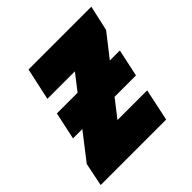

<svg xmlns="http://www.w3.org/2000/svg" viewBox="-182 -676 800 800"><g transform="rotate(-45 218.0 -276.5)"><path d="M-31 0H355L385 -142H210L270 -219H396L422 -340H363L442 -441L467 -553H97L66 -411H228L173 -340H51L25 -219H80L-10 -103Z"/></g></svg>

Font: Noto Sans UI SemiCondensed Black
Style: Italic
Weight: 900
Width: 4
Italic angle: -372°
Designer: Monotype Design Team
Foundry: Monotype Imaging Inc.
Version: Version 1.901